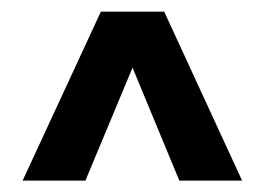

<svg xmlns="http://www.w3.org/2000/svg" viewBox="-20 -770 455 330"><path d="M18.9 -459.6 153.4 -750H262.2L396.1 -459.6H288.2L207.8 -653.7L126.8 -459.6Z"/></svg>

Font: Saira Thin SemiCondensed
Style: Regular
Weight: 100
Width: 4
Version: Version 1.101